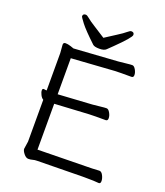

<svg xmlns="http://www.w3.org/2000/svg" viewBox="-161 -1003 961 1121"><g transform="rotate(20 319.0 -443.0)"><path d="M202 3Q186 3 174.5 6.5Q163 10 148.5 10Q134 10 120 -7.5Q106 -25 106 -37L113 -84V-344Q102 -350 94 -366Q86 -382 86 -393Q86 -404 94 -404H96Q104 -402 113 -402V-634L109 -685Q109 -699 123 -699Q137 -699 156 -693Q175 -687 176 -686L447 -704Q470 -706 495.5 -709Q521 -712 532.5 -712Q544 -712 554 -694.5Q564 -677 564 -661.5Q564 -646 551 -646H488Q462 -646 448 -645L181 -627V-403L392 -416Q415 -418 440.5 -421Q466 -424 477.5 -424Q489 -424 499 -406.5Q509 -389 509 -373Q509 -357 496 -357H434Q407 -357 393 -356L181 -344V-59L479 -64Q517 -64 562 -67H563Q576 -67 585.5 -48.5Q595 -30 595 -14Q595 2 584 2H583Q559 -1 496 -1H480ZM278 -745Q208 -811 183.5 -843Q159 -875 159 -880Q159 -896 177 -896Q185 -896 200 -883Q215 -870 249.5 -848.5Q284 -827 319 -804Q354 -827 388 -848.5Q422 -870 437 -883Q452 -896 460 -896Q478 -896 478 -879.5Q478 -863 392 -779Q372 -760 360 -748Q348 -736 318.5 -736Q289 -736 278 -745Z"/></g></svg>

Font: LXGW WenKai TC
Style: Regular
Weight: 400
Designer: LXGW / Fontworks Inc.
Foundry: LXGW / Fontworks Inc.
Version: Version 1.330